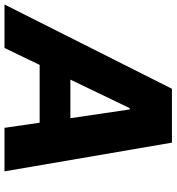

<svg xmlns="http://www.w3.org/2000/svg" viewBox="-8 -780 767 834"><g transform="rotate(90 375.0 -363.5)"><path d="M344.1 -727.3H578.1L702.8 0H513.8L491.5 -152.7H240.4L166.9 0H-22ZM304.3 -286.2H471.9L433.9 -544H428.3Z"/></g></svg>

Font: Inter P Extra Bold
Style: Italic
Weight: 800
Italic angle: 9.39999°
Designer: Rasmus Andersson
Foundry: rsms
Version: Version 3.018;git-588b23468